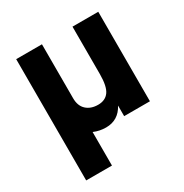

<svg xmlns="http://www.w3.org/2000/svg" viewBox="-160 -635 905 942"><g transform="rotate(-30 292.5 -163.5)"><path d="M206 180H60V-507H206V-201Q206 -158 231 -135Q256 -112 297 -112Q338 -112 358.5 -140.5Q379 -169 379 -239V-507H525V0H379V-60Q345 4 275 4Q239 4 206 -10Z"/></g></svg>

Font: Hind Jalandhar
Style: Bold
Weight: 700
Designer: Namrata Goyal
Foundry: Indian Type Foundry
Version: Version 0.702;PS 1.0;hotconv 1.0.81;makeotf.lib2.5.63406